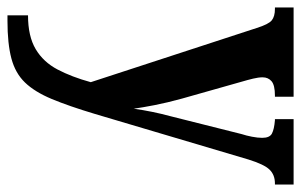

<svg xmlns="http://www.w3.org/2000/svg" viewBox="-166 -410 806 514"><g transform="rotate(90 237.0 -153.0)"><path d="M21 175Q77 175 111.5 154.5Q146 134 166 96Q186 58 200 7L55 -437Q45 -469 34.5 -477.5Q24 -486 4 -486H0V-536H239V-486H236Q208 -486 197.5 -477Q187 -468 187 -453Q187 -442 190.5 -427.5Q194 -413 199 -396L244 -237Q255 -197 261.5 -163.5Q268 -130 271 -108Q278 -158 291 -206L339 -397Q343 -409 346 -424.5Q349 -440 349 -452Q349 -472 337.5 -478Q326 -484 302 -486H299V-536H474V-486H471Q448 -486 434 -471.5Q420 -457 407 -415L285 -4Q264 66 245 111.5Q226 157 201 183Q176 209 136.5 219.5Q97 230 36 230H21Z"/></g></svg>

Font: Noto Serif ExtraCondensed
Style: Bold
Weight: 700
Width: 2
Designer: Monotype Design Team
Foundry: Monotype Imaging Inc.
Version: Version 2.014; ttfautohint (v1.8.4.7-5d5b)